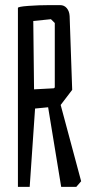

<svg xmlns="http://www.w3.org/2000/svg" viewBox="-20 -730 359 750"><path d="M172 -710H215Q231 -710 241 -698Q251 -686 252 -667L262 -379L217 -320L297 -22L278 0H219L168 -311L117 -306L96 0H50V-699Q50 -704 91 -707Q132 -710 172 -710ZM188 -385Q194 -385 194 -391V-640L179 -655L110 -648L113 -381Z"/></svg>

Font: Bahiana
Style: Regular
Weight: 400
Designer: Pablo Cosgaya & Dani Raskovsky
Foundry: Pablo Cosgaya & Dani Raskovsky
Version: Version 1.005